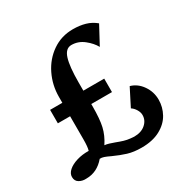

<svg xmlns="http://www.w3.org/2000/svg" viewBox="-175 -923 1080 1100"><g transform="rotate(-30 365.5 -373.5)"><path d="M597 -720 533 -601Q515 -634 478.5 -663Q442 -692 397 -692Q358 -692 342 -641Q326 -590 326 -484V-431H464V-342H327V-327Q327 -243 316 -195Q305 -147 274 -100Q287 -99 303.5 -94Q320 -89 336 -83Q362 -73 382 -67Q402 -61 423 -59Q439 -57 447 -57Q494 -57 522 -81.5Q550 -106 550 -141Q550 -159 538.5 -178Q527 -197 511 -207L569 -321Q615 -308 644.5 -265.5Q674 -223 674 -171Q674 -122 650 -78.5Q626 -35 576 -8Q526 19 453 19Q401 19 362 7Q323 -5 279 -25Q254 -37 239.5 -42Q225 -47 212 -46Q161 14 90 14Q64 16 43 4Q22 -8 22 -35Q22 -58 43.5 -77Q65 -96 101.5 -107Q138 -118 180 -117Q187 -139 187 -189V-222V-342H106V-431H187V-470Q187 -547 220 -615Q253 -683 313 -724.5Q373 -766 449 -766Q494 -766 530.5 -755.5Q567 -745 597 -720Z"/></g></svg>

Font: Martel ExtraBold
Style: Regular
Weight: 800
Designer: Dan Reynolds
Foundry: Dan Reynolds
Version: Version 1.001; ttfautohint (v1.1) -l 5 -r 5 -G 72 -x 0 -D la